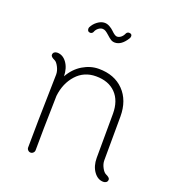

<svg xmlns="http://www.w3.org/2000/svg" viewBox="-136 -843 872 963"><g transform="rotate(20 300.0 -361.0)"><path d="M546 -5Q546 5 539.5 10Q533 15 524 15Q494 15 473 -14Q452 -43 452 -87L453 -322Q453 -392 415 -431Q377 -470 310 -470Q246 -470 205 -424.5Q164 -379 156 -310Q151 -110 151 -18Q151 -10 145 -4Q139 2 131 2Q123 2 117 -4Q111 -10 111 -18Q111 -114 118 -410Q118 -429 107.5 -449.5Q97 -470 86 -475Q64 -485 64 -495Q64 -505 70.5 -510Q77 -515 86 -515Q116 -515 136.5 -487Q157 -459 158 -415Q184 -461 225 -485.5Q266 -510 310 -510Q394 -510 443.5 -459Q493 -408 493 -322L492 -88Q492 -69 502.5 -49.5Q513 -30 524 -25Q546 -15 546 -5ZM390 -732Q406 -732 406 -719Q406 -712 402 -706Q374 -661 339 -661Q327 -661 317.5 -667Q308 -673 295 -685Q284 -695 276 -700Q268 -705 259 -705Q248 -705 237 -696.5Q226 -688 221 -674Q219 -670 215 -667.5Q211 -665 207 -665Q191 -665 191 -682Q191 -686 192 -688Q202 -709 221 -723Q240 -737 259 -737Q272 -737 285.5 -729.5Q299 -722 308 -713Q328 -693 339 -693Q350 -693 360 -701Q370 -709 376 -723Q378 -727 382 -729.5Q386 -732 390 -732Z"/></g></svg>

Font: Tsukimi Rounded Light
Style: Regular
Weight: 300
Designer: Takashi Funayama
Foundry: Takashi Funayama
Version: Version 1.032; ttfautohint (v1.8.3)